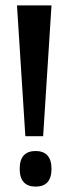

<svg xmlns="http://www.w3.org/2000/svg" viewBox="-20 -680 254 712"><path d="M74 -175 43 -660H171L140 -175ZM112 12Q83 12 68 -4.5Q53 -21 53 -54Q53 -87 68 -103.5Q83 -120 112 -120Q141 -120 156 -103.5Q171 -87 171 -54Q171 12 112 12Z"/></svg>

Font: Bricolage Grotesque 24pt Condensed Medium
Style: Regular
Weight: 500
Width: 3
Designer: Mathieu Triay
Foundry: Atelier Triay
Version: Version 1.001;gftools[0.9.33.dev8+g029e19f]